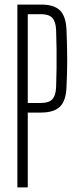

<svg xmlns="http://www.w3.org/2000/svg" viewBox="-20 -820 342 840"><path d="M56 0V-800H160Q217 -800 243 -773.8Q269 -747.5 271 -687Q274 -614 274 -556.8Q274 -499.5 271 -440.5Q269 -380 242.8 -353.8Q216.5 -327.5 159 -327.5H101.5V0ZM101.5 -369.5H159Q194 -369.5 209 -385.8Q224 -402 225.5 -439Q227 -482 227.5 -523Q228 -564 227.5 -604.8Q227 -645.5 225.5 -688.5Q224 -725 209 -741.5Q194 -758 160 -758H101.5Z"/></svg>

Font: Big Shoulders Display Thin Light
Style: Regular
Weight: 300
Version: Version 2.002